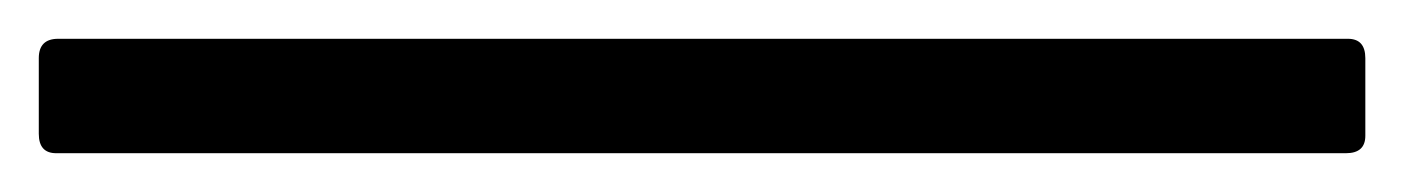

<svg xmlns="http://www.w3.org/2000/svg" viewBox="-27 55 724 99"><path d="M2 134Q-7 134 -7 124V85Q-7 75 3 75H668Q677 75 677 85V125Q677 134 667 134Z"/></svg>

Font: Hahmlet
Style: Bold
Weight: 700
Designer: Minjoo Ham & Mark Frömberg
Foundry: hypertype
Version: Version 1.002; ttfautohint (v1.8.3)